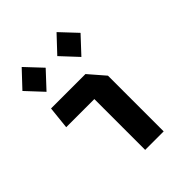

<svg xmlns="http://www.w3.org/2000/svg" viewBox="-225 -941 1070 1070"><g transform="rotate(-45 310.0 -406.5)"><path d="M291 -426.5 319.4 -400.6H69.2L83.3 -534.2H354.6L436.8 -439.2V0H291ZM39.5 -715.9 131.2 -813.4 222.8 -715.9 131.2 -617.6ZM314.3 -715.9 406 -813.4 497.6 -715.9 406 -617.6Z"/></g></svg>

Font: Monaspace Krypton Var
Style: Regular
Weight: 400
Designer: Riley Cran and the Lettermatic Team
Version: Version 1.101 (Monaspace Krypton Var)